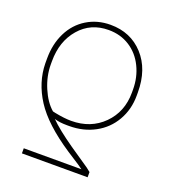

<svg xmlns="http://www.w3.org/2000/svg" viewBox="-132 -635 812 916"><g transform="rotate(20 273.5 -177.5)"><path d="M84.5 183.1V157.2H377L355 141.6L290 99.6Q156.2 11.2 100.1 -75.9Q43.9 -163.1 42.5 -258.8V-283.7Q42.5 -356.9 71.3 -415Q100.1 -473.1 153.1 -505.6Q206.1 -538.1 272.9 -538.1Q375.5 -538.1 440.2 -467.3Q504.9 -396.5 504.9 -279.3V-263.2Q504.9 -192.9 472.2 -136Q439.5 -79.1 381.6 -47.9Q323.7 -16.6 252 -16.6H239.7Q202.1 -16.6 176.3 -24.9Q214.8 14.6 298.3 72.8L398.4 141.1L418 156.7V183.1ZM478.5 -283.7Q478.5 -346.7 452.6 -399.4Q426.8 -452.1 380.1 -481.9Q333.5 -511.7 272.9 -511.7Q182.1 -511.7 125.5 -446Q68.8 -380.4 68.8 -279.3V-263.2Q68.8 -204.1 93.5 -145.8Q118.2 -87.4 155.3 -55.7L168.5 -52.7Q217.3 -43 251.5 -43Q350.6 -43 414.6 -106.9Q478.5 -170.9 478.5 -268.6Z"/></g></svg>

Font: Roboto Thin
Style: Regular
Weight: 250
Designer: Google
Version: Version 2.134; 2016